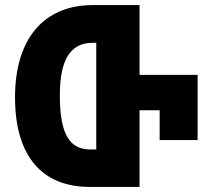

<svg xmlns="http://www.w3.org/2000/svg" viewBox="-20 -734 825 754"><path d="M528 -440V-714H344C150 -714 39 -579 39 -352C39 -121 145 0 332 0H528V-301H607V-184H756V-440ZM358 -147H335C255 -147 215 -204 215 -359C215 -498 255 -566 345 -566H358Z"/></svg>

Font: Noto Sans Georgian ExtraCondensed Black
Style: Regular
Weight: 900
Width: 2
Designer: Monotype Design Team, Akaki Razmadze
Foundry: Google LLC
Version: Version 2.005